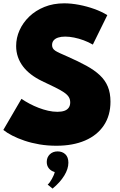

<svg xmlns="http://www.w3.org/2000/svg" viewBox="-20 -860 720 1154"><path d="M318.5 16Q265.5 16 217 7.8Q168.5 -0.5 127.2 -14.5Q86 -28.5 53.5 -45.2Q21 -62 0 -79L109 -266Q131 -251 157.2 -237Q183.5 -223 212 -212Q240.5 -201 269.2 -194.5Q298 -188 325 -188Q350 -188 367 -194Q384 -200 393 -212.8Q402 -225.5 402 -244.5Q402 -263.5 392.8 -277.8Q383.5 -292 363.5 -305.5Q343.5 -319 311 -335Q278.5 -351 232 -373Q196.5 -390 167.8 -411.8Q139 -433.5 118.8 -460Q98.5 -486.5 87.8 -517.5Q77 -548.5 77 -583.5Q77 -632.5 97.5 -678.2Q118 -724 156 -760.5Q194 -797 247.2 -818.5Q300.5 -840 366 -840Q408 -840 455.2 -831Q502.5 -822 547 -806Q591.5 -790 625 -769L538 -592Q512 -607 483 -617.8Q454 -628.5 425.5 -634.2Q397 -640 371.5 -640Q347 -640 329.5 -634.2Q312 -628.5 302.5 -617.2Q293 -606 293 -589Q293 -578 297.8 -569.8Q302.5 -561.5 313.2 -554.5Q324 -547.5 342 -539.5Q360 -531.5 386 -520Q450.5 -491.5 499 -465Q547.5 -438.5 579.8 -408.2Q612 -378 628 -339.5Q644 -301 644 -249Q644 -166 604.2 -106.5Q564.5 -47 491.5 -15.5Q418.5 16 318.5 16ZM296 273.5 266.5 249.5Q278.5 239.5 292 215.2Q305.5 191 309 174Q287 168 274 152.2Q261 136.5 261 113.5Q261 85.5 279.2 67.8Q297.5 50 326.5 50Q354.5 50 372.8 67.2Q391 84.5 391 118Q391 155 366.2 195.5Q341.5 236 296 273.5Z"/></svg>

Font: Spartan Thin Black
Style: Regular
Weight: 900
Version: Version 1.004